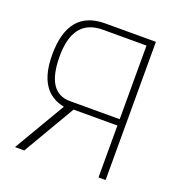

<svg xmlns="http://www.w3.org/2000/svg" viewBox="-127 -807 854 914"><g transform="rotate(20 300.0 -350.0)"><path d="M49 0 202 -260Q65 -286 65 -474Q65 -700 251 -700H508V0H472V-263H250L96 0ZM472 -295V-668H251Q99 -668 101 -475Q102 -295 220 -295Z"/></g></svg>

Font: Titillium Web[RUS by Daymarius]
Style: Regular
Weight: 200
Designer: Cyrillization by Daymarius
Foundry: Cyrillization by Daymarius
Version: Version 1.002 September 11, 2018